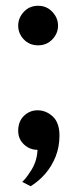

<svg xmlns="http://www.w3.org/2000/svg" viewBox="-20 -504 265 665"><path d="M86 141 57 126Q70.5 114 89.2 84Q108 54 110 15Q83 15 63 -3.8Q43 -22.5 43 -51Q43 -83.5 63 -102.8Q83 -122 110 -122Q139.5 -122 162.8 -100.5Q186 -79 186 -34Q186 4.5 172.8 38Q159.5 71.5 136.8 97.8Q114 124 86 141ZM112 -347Q82 -347 62.5 -367.5Q43 -388 43 -415Q43 -442 62.5 -463Q82 -484 112 -484Q141.5 -484 161.2 -463Q181 -442 181 -415Q181 -388 161.2 -367.5Q141.5 -347 112 -347Z"/></svg>

Font: Overpass
Style: Regular
Weight: 400
Designer: Delve Withrington, Dave Bailey, Thomas Jockin
Foundry: Delve Fonts LLC
Version: Version 4.000